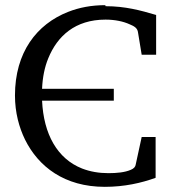

<svg xmlns="http://www.w3.org/2000/svg" viewBox="-20 -707 663 744"><path d="M388 -687C335 -687 287 -678 244 -661C122 -613 38 -504 38 -337C38 -271 54 -213 77 -166C129 -61 230 17 386 17C462 17 528 2 583 -18V-176H529L506 -70C505 -61 499 -54 487 -49C464 -39 433 -36 400 -36C363 -36 329 -42 298 -54C202 -92 149 -187 143 -317H421V-363H143C145 -408 153 -447 167 -481C202 -567 271 -631 389 -631C425 -631 458 -624 482 -613C498 -606 513 -600 515 -580L529 -495H585V-649C524 -667 465 -683 389 -683Z"/></svg>

Font: Veleka
Style: Regular
Weight: 400
Designer: Stefan Peev, Context Ltd, 2016; SIL International, 1997-2014.
Foundry: Stefan Peev, Context Ltd, 2016
Version: Version 1.000